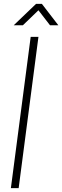

<svg xmlns="http://www.w3.org/2000/svg" viewBox="-20 -970 321 990"><path d="M178.2 -779.8 76.2 0H36.1L138.2 -779.8ZM98.1 -839.8H50.8L166 -950.2H195.8L280.8 -839.8H237.8L178.2 -917Z"/></svg>

Font: Cooper Hewitt
Style: Light Italic
Weight: 704
Designer: Village Type and Design LLC
Foundry: Cooper Hewitt Smithsonian Design Museum
Version: 1.000